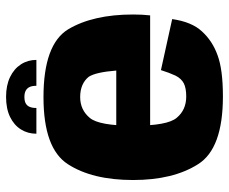

<svg xmlns="http://www.w3.org/2000/svg" viewBox="-82 -686 773 649"><g transform="rotate(-90 304.5 -361.5)"><path d="M303 5.5V-118.5Q257.5 -118.5 231 -150.5Q204 -181.5 204 -297.5Q204 -413 230.5 -444.5Q257.5 -477 301 -477Q346 -477 369.5 -448Q385 -424 390.5 -355H188V-240.5H577Q580 -266.5 580 -298Q580 -433.5 530 -517.5Q479 -601 300.5 -601Q127 -601 74 -518.5Q20.5 -436 20.5 -298Q20.5 -162.5 74 -78.5Q126.5 5.5 303 5.5ZM303 -118.5V5.5Q393.5 5.5 442 -12.5Q490 -29.5 522.5 -65Q555 -99.5 564.5 -166L392 -204Q383 -175.5 373.5 -155Q363.5 -135 347 -126.5Q330.5 -118.5 303 -118.5ZM301.5 -727.5Q261.5 -727.5 233.8 -714Q206 -700.5 191.5 -677.2Q177 -654 177 -625H264Q264 -639 267.8 -647.8Q271.5 -656.5 279.5 -661Q287.5 -665.5 301.5 -665.5Q314 -665.5 322.2 -661.2Q330.5 -657 334.8 -648.2Q339 -639.5 339 -625H426.5Q426.5 -654 411.5 -677.2Q396.5 -700.5 368.5 -714Q340.5 -727.5 301.5 -727.5Z"/></g></svg>

Font: Anybody SemiCondensed ExtraBold
Style: Regular
Weight: 800
Width: 4
Version: Version 1.113;gftools[0.9.25]